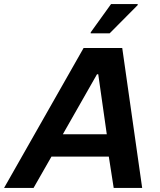

<svg xmlns="http://www.w3.org/2000/svg" viewBox="-55 -924 786 944"><path d="M-35 0 356 -688H546L644 0H504L480 -154H198L110 0ZM254 -264H470L428 -559H422ZM391 -760V-765L491 -904H622V-899L484 -760Z"/></svg>

Font: Saira Thin SemiBold
Style: Italic
Weight: 600
Italic angle: -12°
Version: Version 1.101